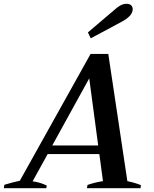

<svg xmlns="http://www.w3.org/2000/svg" viewBox="-61 -987 810 1007"><path d="M415 -786 400 -817 540 -936Q550 -946 567 -956.5Q584 -967 603 -967Q619 -967 627 -959Q635 -951 635 -939Q635 -933 634 -930Q628 -901 581 -875ZM678 -16 676 0H395L398 -17Q438 -31 479 -37L460 -179H189L110 -36Q149 -31 184 -14L182 0H-41L-38 -18Q-19 -24 5 -30Q29 -36 43 -39L414 -704H507L607 -37Q646 -29 678 -16ZM454 -224 407 -576 213 -224Z"/></svg>

Font: Trirong SemiBold
Style: Italic
Weight: 600
Italic angle: -12°
Designer: Katatrad Team
Foundry: CadsonDemak
Version: Version 1.001